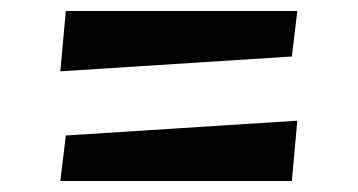

<svg xmlns="http://www.w3.org/2000/svg" viewBox="-20 -489 652 350"><path d="M512 -386 90 -359 100 -469H522ZM100 -242 522 -269 512 -159H90Z"/></svg>

Font: Joti One
Style: Regular
Weight: 400
Designer: Eduardo Rodriguez Tunni
Foundry: Eduardo Rodriguez Tunni
Version: Version 1.001